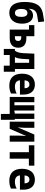

<svg xmlns="http://www.w3.org/2000/svg" viewBox="1618 -2426 1005 4280"><g transform="rotate(90 2120.0 -285.5)"><path d="M266 9C411 9 507 -93 507 -275C507 -431 436 -520 322 -520C257 -520 206 -485 180 -433H173C183 -533 213 -587 308 -609C352 -618 410 -626 473 -636L458 -768C388 -758 312 -747 263 -736C107 -701 23 -589 23 -334C23 -89 117 9 266 9ZM268 -117C211 -117 179 -161 179 -258C179 -353 211 -395 269 -395C325 -395 356 -353 356 -257C356 -161 326 -117 268 -117Z M640 0H831C966 0 1043 -67 1043 -189C1043 -308 969 -371 833 -371H786V-549H540V-430H640ZM786 -116V-257H819C867 -257 893 -235 893 -187C893 -141 867 -116 821 -116Z M1070 132H1206V0H1443V132H1578V-116H1518V-549H1176C1172 -431 1169 -356 1164 -292C1158 -216 1143 -161 1110 -116H1070ZM1292 -277C1295 -324 1298 -372 1301 -433H1380V-116H1252C1274 -153 1286 -208 1292 -277Z M1887 9C1963 9 2022 -7 2064 -29V-156C2024 -133 1973 -116 1908 -116C1830 -116 1774 -153 1770 -228H2088V-305C2088 -474 2003 -561 1865 -561C1707 -561 1622 -450 1622 -275C1622 -92 1714 9 1887 9ZM1771 -331C1774 -402 1808 -439 1863 -439C1914 -439 1945 -404 1947 -331Z M2140 0H2520V197H2650V-112H2630V-549H2512V-112H2481V-105H2444V-549H2326V-105H2258V-549H2140Z M2692 0H2851L3011 -369C3008 -328 3003 -263 3003 -212V0H3138V-549H2979L2818 -175C2822 -218 2828 -288 2828 -337V-549H2692Z M3373 0H3517V-427H3672V-549H3218V-427H3373Z M4007 9C4083 9 4142 -7 4184 -29V-156C4144 -133 4093 -116 4028 -116C3950 -116 3894 -153 3890 -228H4208V-305C4208 -474 4123 -561 3985 -561C3827 -561 3742 -450 3742 -275C3742 -92 3834 9 4007 9ZM3891 -331C3894 -402 3928 -439 3983 -439C4034 -439 4065 -404 4067 -331Z"/></g></svg>

Font: Noto Sans Mono Condensed ExtraBold
Style: Regular
Weight: 800
Width: 3
Designer: Monotype Design Team
Foundry: Monotype Imaging Inc.
Version: Version 2.014